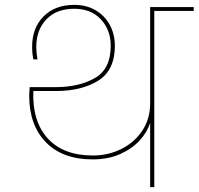

<svg xmlns="http://www.w3.org/2000/svg" viewBox="-20 -769 816 789"><path d="M776 -740V-724H614V0H597V-264Q585 -226 554 -192Q523 -158 474 -136Q425 -114 361 -114Q237 -114 168.5 -184.5Q100 -255 100 -376Q100 -387 102 -411H210Q304 -411 369.5 -448Q435 -485 435 -581Q435 -646 394.5 -689.5Q354 -733 285 -733Q212 -733 170.5 -689.5Q129 -646 129 -575Q129 -553 134 -525H117Q112 -550 112 -577Q112 -654 159 -701.5Q206 -749 285 -749Q336 -749 373.5 -726.5Q411 -704 431.5 -666Q452 -628 452 -581Q452 -480 383.5 -437.5Q315 -395 210 -395H117Q112 -271 176 -200.5Q240 -130 362 -130Q425 -130 479 -157Q533 -184 565 -232.5Q597 -281 597 -343V-740Z"/></svg>

Font: Fz Poppins Thin
Style: Regular
Weight: 100
Designer: Ninad Kale (Devanagari), Jonny Pinhorn (Latin)
Foundry: Indian Type Foundry
Version: Vit hóa bi Vntype.Com & FontZin.Com